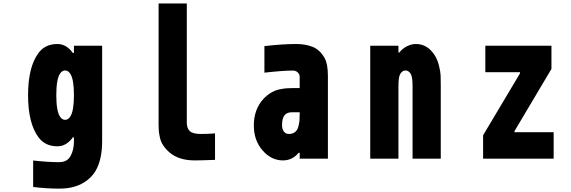

<svg xmlns="http://www.w3.org/2000/svg" viewBox="-20 -937 3373 1134"><path d="M416.7 -125.7H410.2Q372.4 -72.9 319 -72.9Q246.7 -72.9 207.7 -125.7Q145.8 -208.3 145.8 -375Q145.8 -541.7 207.7 -624.3Q246.7 -677.1 319 -677.1Q372.4 -677.1 410.2 -624.3H416.7V-666.7H583.3V-104.2Q583.3 7.2 543.6 73.6Q514.3 121.7 460.3 149.4Q406.2 177.1 329.4 177.1Q253.9 177.1 175.8 167.3V11.1Q263.7 20.8 329.4 20.8Q376.3 20.8 396.5 -15Q416.7 -50.8 416.7 -104.2ZM334 -248.7Q346.4 -229.2 364.6 -229.2Q382.8 -229.2 395.2 -248.7Q416.7 -281.9 416.7 -375Q416.7 -468.1 395.2 -501.3Q382.8 -520.8 364.6 -520.8Q346.4 -520.8 334 -501.3Q312.5 -468.1 312.5 -375Q312.5 -281.9 334 -248.7Z M1250 7.2Q1167.3 10.4 1130.2 10.4Q1035.2 10.4 979.8 -37.8Q957.7 -57.3 943.7 -78.8Q929.7 -100.3 924.5 -124.3Q919.3 -148.4 918 -162.8Q916.7 -177.1 916.7 -200.5V-916.7H1083.3V-213.5Q1083.3 -178.4 1101.6 -162.1Q1119.8 -145.8 1166.7 -145.8Q1210.9 -145.8 1250 -149.1Z M1750 -274.1H1705.7Q1673.8 -274.1 1659.8 -255.5Q1645.8 -237 1645.8 -197.3Q1645.8 -175.1 1656.2 -160.5Q1666.7 -145.8 1686.2 -145.8Q1708.3 -145.8 1722.3 -156.9Q1736.3 -168 1741.9 -188.5Q1747.4 -209 1748.7 -223.3Q1750 -237.6 1750 -259.1ZM1729.2 -677.1Q1785.2 -677.1 1827.5 -659.8Q1869.8 -642.6 1897.1 -594.4Q1916.7 -559.9 1916.7 -487.6V0H1750V-34.5H1743.5Q1707 10.4 1651 10.4Q1582 10.4 1530.6 -48.8Q1479.2 -108.1 1479.2 -196Q1479.2 -291.7 1536.5 -353.5Q1557.3 -375.7 1581.1 -389.6Q1604.8 -403.6 1629.9 -408.9Q1654.9 -414.1 1670.2 -415.4Q1685.5 -416.7 1707 -416.7H1750V-484.4Q1750 -497.4 1738.9 -508.8Q1727.9 -520.2 1710.3 -520.2Q1650.4 -520.2 1541.7 -507.8V-664.7Q1649.1 -677.1 1729.2 -677.1Z M2436.8 -677.1Q2506.5 -677.1 2549.5 -607.4Q2565.1 -581.4 2573.2 -547.5Q2581.4 -513.7 2582.4 -491.2Q2583.3 -468.8 2583.3 -427.7V0H2416.7V-427.7Q2416.7 -480.5 2406.9 -498.7Q2394.5 -520.8 2375 -520.8Q2355.5 -520.8 2343.1 -498.7Q2333.3 -480.5 2333.3 -427.7V0H2166.7V-666.7H2333.3V-626.3H2337.9Q2356.1 -649.7 2382.8 -663.4Q2409.5 -677.1 2436.8 -677.1Z M2846.4 -510.4V-666.7H3237V-529.9L3018.9 -162.8V-156.2H3250V0H2833.3V-138L3051.4 -503.9V-510.4Z"/></svg>

Font: Monoid
Style: Bold
Weight: 700
Width: 4
Designer: Andreas Larsen (@larsenwork)
Version: Version 0.61